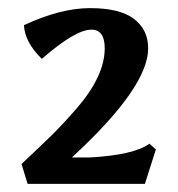

<svg xmlns="http://www.w3.org/2000/svg" viewBox="-20 -725 438 473"><path d="M238 -606Q238 -652 205 -652Q166 -652 83 -580Q41 -621 39 -663Q129 -705 202 -705Q275 -705 310 -678.5Q345 -652 345 -606Q345 -510 157 -337H200Q310 -343 348 -371L364 -357L337 -272H48L33 -321Q81 -366 107 -391.5Q133 -417 169 -458Q238 -538 238 -606Z"/></svg>

Font: Asul
Style: Bold
Weight: 700
Designer: Mariela Monsalve
Foundry: Mariela Monsalve
Version: Version 1.002